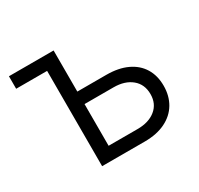

<svg xmlns="http://www.w3.org/2000/svg" viewBox="-119 -674 846 818"><g transform="rotate(-30 304.0 -265.0)"><path d="M232.4 -328.1H375Q434.6 -328.1 476.8 -308.3Q519 -288.6 541.3 -252.2Q563.5 -215.8 563.5 -166Q563.5 -116.7 541.3 -79.1Q519 -41.5 476.6 -20.8Q434.1 0 375 0H165V-468.8H12.7V-530.3H232.4ZM375 -61.5Q430.2 -61.5 463.6 -88.6Q497.1 -115.7 497.1 -163.1Q497.1 -211.4 463.6 -239Q430.2 -266.6 375 -266.6H232.4V-61.5Z"/></g></svg>

Font: Pretendard JP Light
Style: Regular
Weight: 300
Designer: Base glyphs from Inter by Rasmus Andersson; Hangeul glyphs from Noto Sans CJK(Source Han Sans) by Jang Soo-young and Kan
Foundry: Kil Hyung-jin
Version: Version 1.309